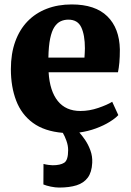

<svg xmlns="http://www.w3.org/2000/svg" viewBox="-20 -589 592 865"><path d="M246.5 256Q229.5 256 209 251.8Q188.5 247.5 175.5 242L176 149.5Q186.5 152.5 199 154Q211.5 155.5 217.5 155.5Q251.5 155.5 269.2 144.2Q287 133 287 87.5Q287 66.5 279.2 45Q271.5 23.5 263 9.5Q180 2.5 128.2 -35.5Q76.5 -73.5 52.8 -135.8Q29 -198 29 -277.5Q29 -347 48.5 -401.2Q68 -455.5 104 -492.8Q140 -530 190.5 -549.5Q241 -569 303 -569Q409 -569 463.5 -515.5Q518 -462 520 -366.5Q520 -332.5 517.8 -307.5Q515.5 -282.5 511.5 -263.5H199Q201.5 -221 212 -188.5Q222.5 -156 240.5 -133.8Q258.5 -111.5 284 -100.2Q309.5 -89 342.5 -89Q382.5 -89 422.8 -102.8Q463 -116.5 485.5 -130.5L513 -70.5Q500.5 -56.5 474 -40Q447.5 -23.5 412.2 -10.5Q377 2.5 337.5 8Q349.5 21 363.8 42Q378 63 387.5 89.2Q397 115.5 395.5 144.5Q393.5 187 375.5 211.2Q357.5 235.5 325 245.8Q292.5 256 246.5 256ZM198 -329.5H360.5Q361 -340.5 361.8 -350.8Q362.5 -361 362.5 -371.5Q362.5 -431 346.2 -465.8Q330 -500.5 288 -500.5Q269 -500.5 253 -493Q237 -485.5 225 -467.2Q213 -449 206 -415.5Q199 -382 198 -329.5Z"/></svg>

Font: Merriweather 20pt Black
Style: Regular
Weight: 900
Version: Version 2.100